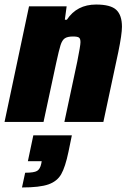

<svg xmlns="http://www.w3.org/2000/svg" viewBox="-24 -538 571 847"><path d="M104 -510H270L262 -451H271Q315 -518 400 -518Q464 -518 489 -494.5Q514 -471 514 -420Q514 -387 498 -309L432 0H260L317 -267Q331 -337 331 -352Q331 -368 324 -372.5Q317 -377 298 -377Q274 -377 262 -369Q250 -361 243 -338.5Q236 -316 224 -261L168 0H-4ZM158 184 160 173H99L123 59H293L278 132Q264 199 246 230.5Q228 262 189.5 275.5Q151 289 73 289L87 224Q126 224 139.5 216Q153 208 158 184Z"/></svg>

Font: Saira Semi Condensed ExtraBold
Style: Italic
Weight: 800
Width: 4
Italic angle: -12°
Designer: Hector Gatti with collaboration of the Omnibus-Type team
Foundry: Omnibus-Type
Version: Version 1.001; ttfautohint (v1.8)